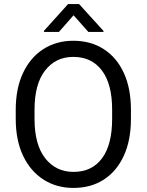

<svg xmlns="http://www.w3.org/2000/svg" viewBox="-20 -923 728 953"><path d="M629.9 -377.9V-333Q629.9 -226.6 594.5 -149.7Q559.1 -72.8 495.1 -31.5Q431.2 9.8 344.7 9.8Q260.7 9.8 196 -31.5Q131.3 -72.8 94.7 -149.7Q58.1 -226.6 58.1 -333V-377.9Q58.1 -484.4 94.5 -561.3Q130.9 -638.2 195.3 -679.4Q259.8 -720.7 343.8 -720.7Q430.2 -720.7 494.6 -679.4Q559.1 -638.2 594.5 -561.3Q629.9 -484.4 629.9 -377.9ZM536.6 -333V-378.9Q536.6 -505.9 485.8 -573.2Q435.1 -640.6 343.8 -640.6Q256.3 -640.6 203.9 -573.2Q151.4 -505.9 151.4 -378.9V-333Q151.4 -205.1 204.3 -137.5Q257.3 -69.8 344.7 -69.8Q436.5 -69.8 486.6 -137.5Q536.6 -205.1 536.6 -333ZM372.6 -902.8 493.7 -769.5V-764.6H418.5L345.2 -847.2L272.5 -764.6H198.2V-770L317.9 -902.8Z"/></svg>

Font: Vazirmatn RD UI FD
Style: Regular
Weight: 400
Designer: Saber Rastikerdar
Foundry: Saber Rastikerdar
Version: Version 33.003